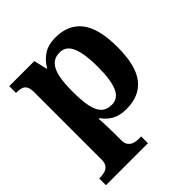

<svg xmlns="http://www.w3.org/2000/svg" viewBox="-208 -689 1061 1061"><g transform="rotate(-45 322.5 -158.5)"><path d="M13 229V176H25Q40 176 56.5 171.5Q73 167 84.5 153Q96 139 96 111V-413Q96 -444 87.5 -458.5Q79 -473 64 -478Q49 -483 30 -483H22V-536H218L236 -458H240Q262 -497 298.5 -521.5Q335 -546 393 -546Q493 -546 545.5 -478.5Q598 -411 598 -266Q598 -121 545.5 -54.5Q493 12 392 12Q339 12 305.5 -7Q272 -26 250 -58H244Q246 -32 247 -2Q248 28 248 53V111Q248 139 260 153Q272 167 288.5 171.5Q305 176 319 176H341V229ZM350 -62Q400 -62 422 -112.5Q444 -163 444 -265Q444 -365 422.5 -418Q401 -471 351 -471Q312 -471 289 -447.5Q266 -424 257 -378Q248 -332 248 -266Q248 -198 257 -152.5Q266 -107 288.5 -84.5Q311 -62 350 -62Z"/></g></svg>

Font: Noto Serif Hebrew
Style: Bold
Weight: 700
Version: Version 2.003